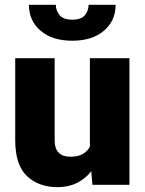

<svg xmlns="http://www.w3.org/2000/svg" viewBox="-20 -771 604 801"><path d="M365.7 0 360.8 -56.6Q336.4 -25.4 301 -7.8Q265.6 9.8 220.2 9.8Q142.1 9.8 92.8 -36.1Q43.5 -82 43.5 -186.5V-528.3H208V-185.5Q208 -117.2 274.4 -117.2Q305.2 -117.2 324.7 -128.2Q344.2 -139.2 355 -158.7V-528.3H520V0ZM349.6 -751H462.4Q462.4 -684.6 413.6 -642.8Q364.7 -601.1 281.7 -601.1Q198.2 -601.1 149.4 -642.8Q100.6 -684.6 100.6 -751H212.9Q212.9 -727.1 228.5 -708Q244.1 -689 281.7 -689Q319.3 -689 334.5 -708Q349.6 -727.1 349.6 -751Z"/></svg>

Font: Vazirmatn FD Black
Style: Regular
Weight: 900
Designer: Saber Rastikerdar
Foundry: Saber Rastikerdar
Version: Version 33.003